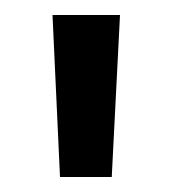

<svg xmlns="http://www.w3.org/2000/svg" viewBox="-20 -708 230 256"><path d="M129 -472H60L50 -688H140Z"/></svg>

Font: TharLon
Style: Regular
Weight: 400
Designer: Sai Zin Di Di Zone
Foundry: Sai Zin Di Di Zone, Sun Tun
Version: Version 1.003 September 27 2012